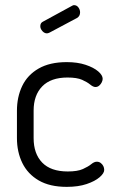

<svg xmlns="http://www.w3.org/2000/svg" viewBox="-20 -721 452 748"><path d="M240 7Q174 7 131 -18Q88 -43 67 -86Q46 -129 46 -183V-290Q46 -343 66.5 -386Q87 -429 130.5 -454Q174 -479 240 -479Q282 -479 313.5 -468.5Q345 -458 362.5 -443Q380 -428 380 -414Q380 -408 376.5 -400.5Q373 -393 366.5 -387.5Q360 -382 352 -382Q343 -382 331.5 -391.5Q320 -401 300 -410Q280 -419 243 -419Q178 -419 144.5 -384.5Q111 -350 111 -290V-183Q111 -122 144.5 -87.5Q178 -53 244 -53Q282 -53 303 -62.5Q324 -72 335.5 -81.5Q347 -91 357 -91Q366 -91 372.5 -86Q379 -81 382.5 -74Q386 -67 386 -59Q386 -46 368 -30.5Q350 -15 317.5 -4Q285 7 240 7ZM163 -591Q153 -591 145 -600Q137 -609 137 -619Q137 -632 148 -637L260 -698Q265 -701 268 -701Q279 -701 285.5 -692Q292 -683 292 -673Q292 -658 280 -651L173 -594Q171 -593 168 -592Q165 -591 163 -591Z"/></svg>

Font: Dosis
Style: Regular
Weight: 400
Designer: EdgarTolentino, PabloImpallari, IginoMarini
Foundry: EdgarTolentino, PabloImpallari, IginoMarini
Version: Version 3.001; ttfautohint (v1.8.2)